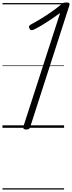

<svg xmlns="http://www.w3.org/2000/svg" viewBox="-20 -1035 584 1555"><path d="M191 14Q178 14 172 8Q166 2 169 -9L467 -930Q432 -904 395 -879Q358 -854 323 -833Q288 -812 258 -797Q244 -790 234 -791Q224 -792 218 -805Q212 -817 217 -825Q222 -833 236 -840Q272 -859 312 -883.5Q352 -908 392.5 -936Q433 -964 468 -993Q479 -1003 486.5 -1007.5Q494 -1012 501.5 -1013.5Q509 -1015 519 -1015Q533 -1015 539.5 -1010Q546 -1005 542 -992L224 -5Q221 5 213.5 9.5Q206 14 191 14ZM0 490H499V500H0ZM0 -20H499V0H0ZM0 -505H499V-500H0ZM0 -1010H499V-1000H0Z"/></svg>

Font: Playwrite AU TAS Guides
Style: Regular
Weight: 400
Designer: Veronika Burian, José Scaglione
Foundry: TypeTogether
Version: Version 1.003